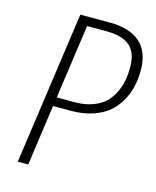

<svg xmlns="http://www.w3.org/2000/svg" viewBox="-105 -757 676 830"><g transform="rotate(15 233.0 -342.0)"><path d="M283.2 -684.1Q372.1 -684.1 418.9 -642.6Q465.8 -601.1 465.8 -520Q465.8 -483.4 458.7 -449.5Q451.7 -415.5 433.6 -382.6Q415.5 -349.6 388.2 -325.7Q360.8 -301.8 317.4 -286.9Q273.9 -272 219.2 -272H139.2L101.1 0H54.2L150.9 -684.1ZM224.1 -312Q269.5 -312 304.4 -324.7Q339.4 -337.4 360.4 -357.7Q381.3 -377.9 394.8 -406Q408.2 -434.1 413.1 -461.7Q418 -489.3 418 -520Q418 -585.4 383.5 -614.7Q349.1 -644 278.8 -644H191.9L145 -312Z"/></g></svg>

Font: Fira Sans Compressed ExtraLight
Style: Italic
Weight: 250
Width: 3
Italic angle: -8°
Designer: Carrois Corporate & Edenspiekermann AG
Foundry: Carrois Corporate GbR & Edenspiekermann AG
Version: Version 4.203;PS 004.203;hotconv 1.0.88;makeotf.lib2.5.64775